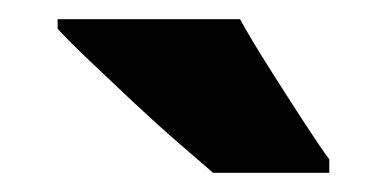

<svg xmlns="http://www.w3.org/2000/svg" viewBox="-20 -837 403 200"><path d="M230 -817Q241 -797 259 -768.5Q277 -740 294.5 -713Q312 -686 323 -671V-657H202Q188 -669 165.5 -688.5Q143 -708 118.5 -731Q94 -754 73 -774Q52 -794 40 -807V-817Z"/></svg>

Font: Noto Sans Tamil UI Condensed Black
Style: Regular
Weight: 900
Width: 3
Designer: Jelle Bosma - Monotype Design Team
Foundry: Monotype Imaging Inc.
Version: Version 2.004; ttfautohint (v1.8.4.7-5d5b)